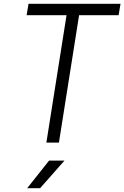

<svg xmlns="http://www.w3.org/2000/svg" viewBox="-20 -750 654 1010"><path d="M224 0H290L396 -670H604L614 -730H130L120 -670H330ZM123 240H191L319 95H238Z"/></svg>

Font: JetBrains Mono ExtraLight
Style: Italic
Weight: 240
Italic angle: -9°
Monospace: yes
Designer: Philipp Nurullin, Konstantin Bulenkov
Foundry: JetBrains
Version: Version 2.305